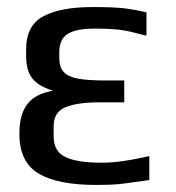

<svg xmlns="http://www.w3.org/2000/svg" viewBox="-20 -514 499 544"><path d="M35 -134V-137Q35 -189 57 -218.5Q79 -248 130 -257Q88 -270 71 -292.5Q54 -315 54 -355V-374Q54 -442 103 -468Q152 -494 242 -494Q302 -494 331.5 -490.5Q361 -487 395 -479V-413Q385 -415 360.5 -421.5Q336 -428 311 -430.5Q286 -433 249 -433Q196 -433 172 -418Q148 -403 148 -366V-350Q148 -324 160 -310.5Q172 -297 199.5 -291.5Q227 -286 278 -286H332V-224H261Q200 -224 166 -210.5Q132 -197 132 -156V-127Q132 -85 165.5 -69Q199 -53 267 -53Q324 -53 403 -72V-4L376 0Q334 6 313.5 8Q293 10 252 10Q143 10 89 -22.5Q35 -55 35 -134Z"/></svg>

Font: Play
Style: Regular
Weight: 400
Designer: Jonas Hecksher (Cyrillic expansion: Cyreal)
Foundry: Jonas Hecksher, Playtype, e-types AS
Version: Version 2.101; ttfautohint (v1.5.65-e2d9)